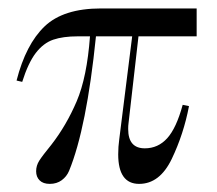

<svg xmlns="http://www.w3.org/2000/svg" viewBox="-20 -435 526 466"><path d="M291.9 -135.5Q291.1 -130.6 291.1 -121.8Q291.1 -75 331.5 -75Q363.7 -75 385.9 -99.6Q408.1 -124.2 423.4 -180.6L438.7 -177.4Q425.8 -109.7 396.8 -49.2Q367.7 11.3 317.7 11.3Q266.9 11.3 266.9 -60.5Q266.9 -79 269.4 -96.8L300.8 -346.8H212.9Q190.3 -124.2 147.6 -20.2Q141.9 -6.5 129.8 2.4Q117.7 11.3 100.8 11.3Q84.7 11.3 76.2 2.8Q67.7 -5.6 67.7 -19.4Q67.7 -33.1 75.4 -45.2Q83.1 -57.3 104.8 -83.9Q141.1 -130.6 166.1 -189.1Q191.1 -247.6 198.4 -346.8H168.5Q133.1 -346.8 109.3 -338.7Q85.5 -330.6 66.9 -306.5Q48.4 -282.3 33.9 -236.3L20.2 -239.5Q42.7 -327.4 88.3 -371Q133.9 -414.5 225 -414.5H457.3V-346.8H316.1Z"/></svg>

Font: Playfair Display
Style: Regular
Weight: 400
Designer: Claus Eggers Sørensen
Foundry: Claus Eggers Sørensen
Version: Version 1.005; ttfautohint (v1.2) -l 10 -r 42 -G 200 -x 21 -